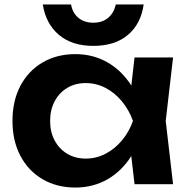

<svg xmlns="http://www.w3.org/2000/svg" viewBox="-20 -827 846 862"><path d="M584 0 560 -208 587 -284 560 -359 584 -569H757L724 -284L757 0ZM628 -284Q612 -194 569.5 -126.5Q527 -59 462.5 -22Q398 15 318 15Q235 15 171 -22.5Q107 -60 71.5 -127.5Q36 -195 36 -284Q36 -374 71.5 -441.5Q107 -509 171 -546.5Q235 -584 318 -584Q398 -584 462.5 -547Q527 -510 570 -442.5Q613 -375 628 -284ZM205 -284Q205 -234 225.5 -196Q246 -158 282 -136.5Q318 -115 365 -115Q412 -115 453.5 -136.5Q495 -158 527 -196Q559 -234 577 -284Q559 -334 527 -372.5Q495 -411 453.5 -432.5Q412 -454 365 -454Q318 -454 282 -432.5Q246 -411 225.5 -372.5Q205 -334 205 -284ZM172 -807H299Q306 -768 332.5 -746.5Q359 -725 399 -725Q439 -725 465 -746.5Q491 -768 500 -807H625Q613 -720 554.5 -670.5Q496 -621 399 -621Q303 -621 244.5 -670.5Q186 -720 172 -807Z"/></svg>

Font: Unbounded Medium
Style: Regular
Weight: 500
Designer: Luke Prowse, Jean-Baptiste Morizot, Fátima Lázaro, Florian Runge
Foundry: NaN
Version: Version 1.700